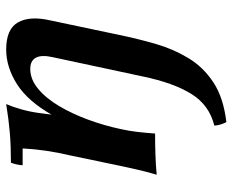

<svg xmlns="http://www.w3.org/2000/svg" viewBox="-84 -426 735 606"><g transform="rotate(-90 283.0 -122.5)"><path d="M35 5Q45 -29 51 -55.5Q57 -82 63 -110L96 -268Q105 -306 110.5 -343Q116 -380 118 -418H65Q65 -425 67.5 -436.5Q70 -448 73 -455Q126 -455 167.5 -458.5Q209 -462 258 -470Q249 -449 241.5 -422.5Q234 -396 230 -367.5Q226 -339 223 -310L179 -108Q173 -81 170 -54.5Q167 -28 165 0Q132 0 100.5 1Q69 2 35 5ZM430 -470Q495 -470 516 -432.5Q537 -395 522 -330L476 -112Q464 -54 448 1.5Q432 57 403.5 104.5Q375 152 326.5 184Q278 216 201 225Q197 217 194 208Q191 199 190 187Q255 171 290 114.5Q325 58 345 -38L406 -323Q414 -358 404.5 -376Q395 -394 369 -394Q336 -394 306 -369Q276 -344 251.5 -302.5Q227 -261 208.5 -210.5Q190 -160 179 -108H149Q178 -244 222.5 -323Q267 -402 321 -436Q375 -470 430 -470Z"/></g></svg>

Font: Poltawski Nowy SemiBold
Style: Italic
Weight: 600
Italic angle: -12°
Version: Version 1.001;gftools[0.9.25]